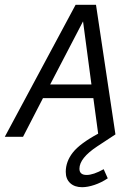

<svg xmlns="http://www.w3.org/2000/svg" viewBox="-41 -570 555 800"><path d="M138 -161 55 0H-21L274 -550H359L440 -10L364 40Q290 89 290 133Q290 159 320 159Q348 159 391 135L408 173Q381 191 352.5 200.5Q324 210 301 210Q270 210 251.5 193Q233 176 233 146Q233 103 262.5 65.5Q292 28 368 -13L348 -161ZM340 -218 305 -481 168 -218Z"/></svg>

Font: Cambay Devanagari
Style: Italic
Weight: 400
Italic angle: -11°
Designer: Pooja Saxena
Foundry: Pooja Saxena
Version: Version 1.018;PS 001.018;hotconv 1.0.70;makeotf.lib2.5.58329